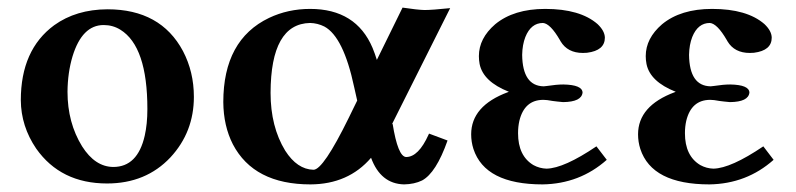

<svg xmlns="http://www.w3.org/2000/svg" viewBox="-20 -468 2072 500"><path d="M250 -402.8Q193.8 -402.8 168.9 -321.3Q156.2 -278.8 155.8 -229Q155.8 -148.4 193.8 -86.9Q227.5 -33.7 274.9 -33.2Q338.4 -33.2 356.9 -114.7Q363.8 -145 363.8 -184.1Q363.8 -347.2 293.5 -390.6Q273.9 -402.8 250 -402.8ZM34.2 -207Q34.2 -338.4 121.1 -402.3Q178.2 -443.4 259.8 -443.8Q398.4 -443.8 456.5 -335Q484.9 -280.8 484.9 -215.8Q484.9 -124 423.8 -58.1Q359.9 9.8 258.8 9.8Q138.2 9.8 74.2 -81.1Q34.7 -139.2 34.2 -207Z M910.2 -206.1 902.3 -241.2Q874.5 -372.1 824.7 -398.9Q807.1 -407.7 787.6 -408.2Q685.1 -406.2 684.6 -226.1Q684.6 -138.2 722.7 -75.7Q753.9 -26.9 796.4 -25.9Q821.8 -25.9 888.2 -161.1Q892.6 -169.9 897.5 -180.2ZM787.6 -444.8Q907.2 -444.8 950.2 -343.3Q956.5 -328.1 961.4 -312L1028.3 -448.2Q1066.9 -442.4 1085.4 -441.9Q1105 -441.9 1152.3 -446.8L1000.5 -144L1002.4 -146Q1016.1 -60.1 1037.6 -59.1Q1069.8 -59.1 1096.2 -117.7Q1097.2 -119.6 1097.2 -120.1L1145.5 -102.1Q1115.7 -17.6 1079.1 2Q1059.1 11.7 1032.2 12.2Q971.2 10.7 946.3 -57.1Q887.2 11.7 788.6 12.2Q641.1 12.2 586.4 -92.3Q562 -140.1 561.5 -202.1Q561.5 -364.3 680.7 -421.4Q730 -444.8 787.6 -444.8Z M1329.1 -121.1Q1329.1 -62 1369.1 -38.1Q1385.3 -29.3 1403.3 -28.8Q1448.7 -29.8 1533.2 -86.9L1560.1 -51.8Q1489.7 10.7 1393.1 12.2Q1243.2 12.2 1212.9 -80.1Q1207 -98.6 1207 -118.2Q1207 -192.4 1302.7 -228Q1304.7 -228.5 1305.2 -229Q1238.3 -255.4 1229 -301.3Q1227.1 -311.5 1227.1 -321.8Q1227.1 -368.2 1269.5 -404.8Q1317.9 -444.8 1399.9 -444.8Q1490.7 -444.8 1536.1 -405.3Q1554.7 -387.7 1555.2 -370.1Q1555.2 -336.4 1508.8 -330.6Q1502.9 -330.1 1498 -330.1Q1458 -330.1 1439.9 -360.4Q1438.5 -362.8 1438 -363.8Q1413.1 -406.7 1394 -408.2Q1362.8 -408.2 1348.1 -371.6Q1340.3 -351.6 1339.8 -325.2Q1340.8 -244.1 1396 -243.2Q1397.9 -243.2 1404.3 -244.1Q1429.2 -248 1447.3 -248Q1496.1 -247.1 1497.1 -227.1Q1494.6 -202.6 1446.3 -202.1Q1442.9 -202.1 1431.2 -203.6Q1422.9 -204.6 1418.9 -205.1Q1403.8 -208 1395 -208Q1345.7 -208 1332.5 -153.3Q1329.1 -138.2 1329.1 -121.1Z M1763.7 -121.1Q1763.7 -62 1803.7 -38.1Q1819.8 -29.3 1837.9 -28.8Q1883.3 -29.8 1967.8 -86.9L1994.6 -51.8Q1924.3 10.7 1827.6 12.2Q1677.7 12.2 1647.5 -80.1Q1641.6 -98.6 1641.6 -118.2Q1641.6 -192.4 1737.3 -228Q1739.3 -228.5 1739.7 -229Q1672.9 -255.4 1663.6 -301.3Q1661.6 -311.5 1661.6 -321.8Q1661.6 -368.2 1704.1 -404.8Q1752.4 -444.8 1834.5 -444.8Q1925.3 -444.8 1970.7 -405.3Q1989.3 -387.7 1989.7 -370.1Q1989.7 -336.4 1943.4 -330.6Q1937.5 -330.1 1932.6 -330.1Q1892.6 -330.1 1874.5 -360.4Q1873 -362.8 1872.6 -363.8Q1847.7 -406.7 1828.6 -408.2Q1797.4 -408.2 1782.7 -371.6Q1774.9 -351.6 1774.4 -325.2Q1775.4 -244.1 1830.6 -243.2Q1832.5 -243.2 1838.9 -244.1Q1863.8 -248 1881.8 -248Q1930.7 -247.1 1931.6 -227.1Q1929.2 -202.6 1880.9 -202.1Q1877.4 -202.1 1865.7 -203.6Q1857.4 -204.6 1853.5 -205.1Q1838.4 -208 1829.6 -208Q1780.3 -208 1767.1 -153.3Q1763.7 -138.2 1763.7 -121.1Z"/></svg>

Font: Linux Libertine O
Style: Semibold
Weight: 700
Designer: Philipp H. Poll
Foundry: Philipp H. Poll
Version: Version 5.0.0